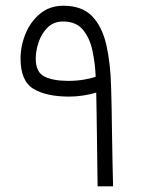

<svg xmlns="http://www.w3.org/2000/svg" viewBox="-20 -659 507 679"><path d="M224.6 -317.4Q143.6 -317.4 98.1 -345Q52.7 -372.6 52.7 -451.7Q52.7 -496.6 70.3 -539.6Q87.9 -582.5 121.8 -610.6Q155.8 -638.7 204.1 -638.7Q270 -638.7 305.7 -601.8Q341.3 -564.9 356.2 -499.5Q371.1 -434.1 373 -348.1Q374 -319.3 374.8 -275.9Q375.5 -232.4 376.2 -182.9Q377 -133.3 377.9 -85.4Q378.9 -37.6 379.9 0H325.2Q324.7 -37.1 324 -84Q323.2 -130.9 322.8 -178.5Q322.3 -226.1 321.5 -266.6Q320.8 -307.1 320.3 -331.5Q301.3 -325.7 275.9 -321.5Q250.5 -317.4 224.6 -317.4ZM221.2 -373Q250.5 -373 275.6 -377.2Q300.8 -381.3 318.4 -387.7Q316.4 -436.5 306.6 -481.2Q296.9 -525.9 272.7 -554.4Q248.5 -583 203.1 -583Q169.9 -583 148.4 -561.8Q127 -540.5 116.7 -510Q106.4 -479.5 106.4 -451.7Q106.4 -403.8 137 -388.4Q167.5 -373 221.2 -373Z"/></svg>

Font: Vazirmatn RD FD ExtraLight
Style: Regular
Weight: 200
Designer: Saber Rastikerdar
Foundry: Saber Rastikerdar
Version: Version 33.003